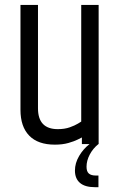

<svg xmlns="http://www.w3.org/2000/svg" viewBox="-20 -589 492 785"><path d="M312.1 -568.7H383.3V0H314.8V-27Q312.7 -25.9 298.3 -18.7Q284 -11.4 259.9 -4.5Q235.7 2.4 204.5 2.4Q135.2 2.4 99.5 -34.4Q63.7 -71.2 63.7 -139.9V-568.7H135.3V-146.2Q135.3 -61 216.3 -61Q244.4 -61 265.4 -68.5Q286.3 -76 298.7 -83.6Q311 -91.3 312.1 -91.9ZM346.1 0H382.5Q360.2 17.8 347 42.8Q333.8 67.8 333.8 92.6Q333.8 112.4 343.3 120.5Q352.8 128.6 370.7 128.6H382.5V176.3H368Q327.5 176.3 307 158.8Q286.4 141.2 286.4 108.2Q286.4 77.9 303.4 48.9Q320.5 19.8 346.1 0Z"/></svg>

Font: Khand Variable Light
Style: Regular
Weight: 300
Designer: Satya Rajpurohit
Foundry: Indian Type Foundry
Version: Version 3.000